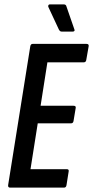

<svg xmlns="http://www.w3.org/2000/svg" viewBox="-20 -855 424 875"><path d="M26 0Q16 0 17 -11L118 -644Q120 -655 129 -655H374Q386 -655 384 -644L373 -581Q371 -571 362 -571H196L165 -373H315Q327 -373 325 -363L315 -303Q313 -293 304 -293H152L119 -84H284Q295 -84 293 -74L283 -11Q281 0 272 0ZM261 -711Q256 -711 253 -714Q250 -717 248 -721L200 -824Q199 -829 201 -832Q203 -835 207 -835H270Q276 -835 279 -832.5Q282 -830 283 -825L319 -721Q321 -717 319 -714Q317 -711 311 -711Z"/></svg>

Font: Sofia Sans Extra Condensed SemiBold
Style: Italic
Weight: 600
Italic angle: -9°
Designer: Botio Nikoltchev, Ani Petrova
Foundry: lettersoup
Version: Version 4.101